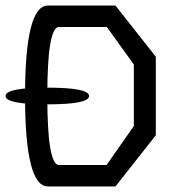

<svg xmlns="http://www.w3.org/2000/svg" viewBox="-45 -670 615 690"><path d="M515 -466V-184L370 0H127Q45 0 45 -325Q45 -650 127 -650H370ZM338 -77 436 -217V-438L339 -573H167Q125 -573 125 -325Q125 -77 167 -77ZM125 -355Q275 -355 275 -325Q275 -295 125 -295Q-25 -295 -25 -325Q-25 -355 125 -355Z"/></svg>

Font: Syne Mono
Style: Regular
Weight: 400
Monospace: yes
Designer: Lucas Descroix
Foundry: Bonjour Monde
Version: Version 2.000; ttfautohint (v1.8.3)